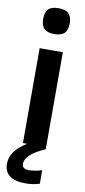

<svg xmlns="http://www.w3.org/2000/svg" viewBox="-113 -817 479 1076"><g transform="rotate(10 126.5 -279.5)"><path d="M63 -540H195V12Q135 38 109 64Q83 90 83 114Q83 144 122 144Q137 144 157.5 140.5Q178 137 196 131V208Q158 220 117 220Q-5 220 -5 129Q-5 93 17 61.5Q39 30 87 0H63ZM129 -632Q90 -632 72 -650Q54 -668 54 -706Q54 -744 71.5 -761.5Q89 -779 129 -779Q169 -779 187 -761Q205 -743 205 -706Q205 -668 187 -650Q169 -632 129 -632Z"/></g></svg>

Font: Encode Sans Narrow
Style: SemiBold
Weight: 600
Designer: Pablo Impallari, Andres Torresi
Foundry: Pablo Impallari, Andres Torresi
Version: Version 1.000; ttfautohint (v1.00) -l 8 -r 50 -G 200 -x 14 -